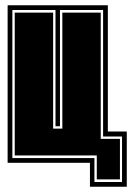

<svg xmlns="http://www.w3.org/2000/svg" viewBox="-20 -619 508 730"><path d="M322 91V0H9V-599H390V-119H462V91ZM339 73H444V-100H372V-581H208V-139H191V-581H27V-18H339ZM348 63V-28H36V-571H182V-130H217V-571H363V-91H436V63Z"/></svg>

Font: Alumni Sans Collegiate One SC
Style: Regular
Weight: 400
Designer: Robert E. Leuschke
Foundry: Robert E. Leuschke
Version: Version 1.100